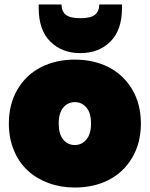

<svg xmlns="http://www.w3.org/2000/svg" viewBox="-20 -840 676 867"><path d="M317.9 6.8Q254.4 6.8 199.7 -13.2Q145 -33.2 105.2 -69.8Q65.4 -106.4 42.7 -161.1Q20 -215.8 20 -282.2Q20 -370.1 59.1 -436.3Q98.1 -502.4 165.3 -536.6Q232.4 -570.8 317.9 -570.8Q403.3 -570.8 470.5 -536.6Q537.6 -502.4 576.9 -436.3Q616.2 -370.1 616.2 -282.2Q616.2 -194.3 576.9 -127.9Q537.6 -61.5 470.5 -27.3Q403.3 6.8 317.9 6.8ZM317.9 -185.1Q349.1 -185.1 370.1 -210Q391.1 -234.9 391.1 -282.2Q391.1 -329.6 370.4 -354.2Q349.6 -378.9 317.9 -378.9Q286.6 -378.9 265.9 -354.5Q245.1 -330.1 245.1 -282.2Q245.1 -234.4 265.6 -209.7Q286.1 -185.1 317.9 -185.1ZM530.8 -803.2Q530.8 -704.1 478.3 -652.1Q425.8 -600.1 342.8 -600.1Q259.8 -600.1 207.3 -652.1Q154.8 -704.1 154.8 -803.2V-819.8H257.8Q257.8 -789.1 277.1 -773.4Q296.4 -757.8 342.8 -757.8Q389.6 -757.8 408.9 -773.4Q428.2 -789.1 428.2 -819.8H530.8Z"/></svg>

Font: SVN-Poppins Black
Style: Regular
Weight: 900
Designer: Ninad Kale (Devanagari), Jonny Pinhorn (Latin)
Foundry: Indian Type Foundry
Version: Version 3.002 2017